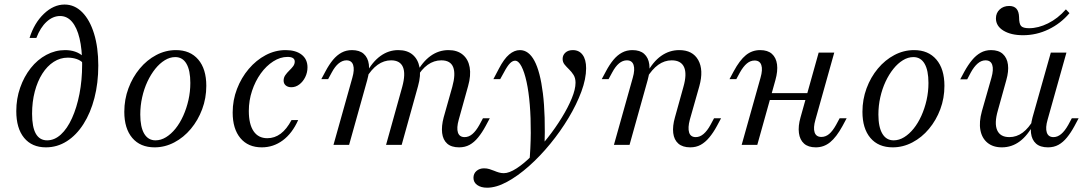

<svg xmlns="http://www.w3.org/2000/svg" viewBox="-20 -651 4888 863"><path d="M186.3 11.3Q123.4 11.3 88.3 -31.5Q53.2 -74.2 53.2 -151.6Q53.2 -207.3 70.6 -256.9Q87.9 -306.5 118.1 -344.8Q148.4 -383.1 188.3 -404.4Q228.2 -425.8 272.6 -425.8Q321.8 -425.8 353.2 -398.4L352.4 -368.5Q341.9 -379.8 323.8 -385.9Q305.6 -391.9 284.7 -391.9Q250.8 -391.9 221.4 -373Q191.9 -354 170.2 -319.8Q148.4 -285.5 136.3 -239.5Q124.2 -193.5 124.2 -139.5Q124.2 -79.8 141.1 -50Q158.1 -20.2 191.9 -20.2Q225 -20.2 253.6 -46.4Q282.3 -72.6 303.6 -119.8Q325 -166.9 337.1 -228.6Q349.2 -290.3 349.2 -361.3Q349.2 -429.8 337.5 -478.6Q325.8 -527.4 303.6 -553.2Q281.5 -579 250 -579Q217.7 -579 189.5 -553.2Q161.3 -527.4 143.5 -480.6H112.9Q133.9 -547.6 177.4 -589.1Q221 -630.6 270.2 -630.6Q315.3 -630.6 349.6 -596Q383.9 -561.3 402.8 -499.6Q421.8 -437.9 421.8 -356.5Q421.8 -277.4 404.4 -210.5Q387.1 -143.5 355.2 -93.5Q323.4 -43.5 280.2 -16.1Q237.1 11.3 186.3 11.3Z M675 11.3Q610.5 11.3 574.6 -31Q538.7 -73.4 538.7 -148.4Q538.7 -204 557.3 -254Q575.8 -304 608.1 -342.7Q640.3 -381.5 682.3 -403.6Q724.2 -425.8 771 -425.8Q834.7 -425.8 871 -383.5Q907.3 -341.1 907.3 -265.3Q907.3 -209.7 888.7 -160.1Q870.2 -110.5 837.9 -71.8Q805.6 -33.1 763.3 -10.9Q721 11.3 675 11.3ZM679 -20.2Q703.2 -20.2 726.2 -34.3Q749.2 -48.4 769 -73Q788.7 -97.6 803.6 -130.6Q818.5 -163.7 827 -201.2Q835.5 -238.7 835.5 -278.2Q835.5 -334.7 818.1 -364.5Q800.8 -394.4 767.7 -394.4Q743.5 -394.4 720.6 -380.2Q697.6 -366.1 677.8 -341.5Q658.1 -316.9 642.7 -284.3Q627.4 -251.6 619 -213.7Q610.5 -175.8 610.5 -136.3Q610.5 -79.8 628.2 -50Q646 -20.2 679 -20.2Z M1156.5 11.3Q1095.2 11.3 1060.5 -30.2Q1025.8 -71.8 1025.8 -145.2Q1025.8 -200.8 1045.2 -251.2Q1064.5 -301.6 1098 -341.1Q1131.5 -380.6 1174.2 -403.2Q1216.9 -425.8 1263.7 -425.8Q1309.7 -425.8 1335.9 -405.2Q1362.1 -384.7 1362.1 -348.4Q1362.1 -325 1352 -304.4Q1341.9 -283.9 1325.4 -271.4Q1308.9 -258.9 1289.5 -258.9Q1274.2 -258.9 1264.5 -266.9Q1254.8 -275 1254.8 -288.7Q1254.8 -302.4 1262.5 -313.3Q1270.2 -324.2 1280.2 -333.9Q1290.3 -343.5 1297.6 -353.2Q1304.8 -362.9 1304.8 -374.2Q1304.8 -395.2 1272.6 -395.2Q1239.5 -395.2 1208.1 -375Q1176.6 -354.8 1152 -320.6Q1127.4 -286.3 1112.9 -242.7Q1098.4 -199.2 1098.4 -152.4Q1098.4 -92.7 1119.8 -61.3Q1141.1 -29.8 1181.5 -29.8Q1214.5 -29.8 1241.5 -50Q1268.5 -70.2 1290.3 -111.3H1320.2Q1293.5 -51.6 1251.2 -20.2Q1208.9 11.3 1156.5 11.3Z M2043.5 11.3Q2008.9 11.3 1989.9 -5.6Q1971 -22.6 1967.3 -53.2Q1963.7 -83.9 1974.2 -123.4L2012.9 -260.5Q2029 -318.5 2016.9 -349.2Q2004.8 -379.8 1963.7 -379.8Q1930.6 -379.8 1902.4 -359.7Q1874.2 -339.5 1851.6 -300L1850.8 -321Q1878.2 -372.6 1914.9 -399.2Q1951.6 -425.8 1996 -425.8Q2035.5 -425.8 2060.1 -405.2Q2084.7 -384.7 2091.1 -348.4Q2097.6 -312.1 2083.9 -263.7L2041.9 -112.9Q2031.5 -75.8 2038.3 -55.2Q2045.2 -34.7 2068.5 -34.7Q2087.1 -34.7 2103.2 -48.4Q2119.4 -62.1 2134.7 -89.5L2150.8 -119.4H2181.5L2162.9 -84.7Q2146.8 -54.8 2129 -33.1Q2111.3 -11.3 2090.7 0Q2070.2 11.3 2043.5 11.3ZM1479 0 1563.7 -301.6Q1574.2 -337.9 1567.3 -358.9Q1560.5 -379.8 1537.1 -379.8Q1519.4 -379.8 1502.4 -366.1Q1485.5 -352.4 1471 -325L1454.8 -295.2H1424.2L1442.7 -329.8Q1458.9 -360.5 1476.6 -381.9Q1494.4 -403.2 1515.3 -414.5Q1536.3 -425.8 1562.1 -425.8Q1596 -425.8 1614.9 -408.9Q1633.9 -391.9 1637.9 -361.7Q1641.9 -331.5 1630.6 -291.1L1549.2 0ZM1715.3 0 1787.9 -260.5Q1804 -319.4 1791.1 -349.6Q1778.2 -379.8 1737.9 -379.8Q1705.6 -379.8 1677.4 -359.7Q1649.2 -339.5 1625.8 -300V-321Q1653.2 -372.6 1689.9 -399.2Q1726.6 -425.8 1770.2 -425.8Q1810.5 -425.8 1834.7 -405.2Q1858.9 -384.7 1865.7 -348.4Q1872.6 -312.1 1858.9 -263.7L1785.5 0Z M2169.4 192.7Q2141.9 192.7 2125 180.6Q2108.1 168.5 2108.1 148.4Q2108.1 129 2121.8 117.3Q2135.5 105.6 2155.6 105.6Q2168.5 105.6 2179.4 108.9Q2190.3 112.1 2200.8 116.5Q2211.3 121 2222.2 124.2Q2233.1 127.4 2244.4 127.4Q2268.5 127.4 2301.6 106Q2334.7 84.7 2371 48.4Q2407.3 12.1 2441.9 -31.9Q2476.6 -75.8 2504.8 -121.8Q2533.1 -167.7 2550 -208.9Q2566.9 -250 2566.9 -279Q2566.9 -300 2558.1 -314.1Q2549.2 -328.2 2537.9 -339.1Q2526.6 -350 2517.7 -360.9Q2508.9 -371.8 2508.9 -386.3Q2508.9 -403.2 2521.4 -414.5Q2533.9 -425.8 2554.8 -425.8Q2583.1 -425.8 2598.8 -404.4Q2614.5 -383.1 2614.5 -344.4Q2614.5 -296.8 2593.1 -239.1Q2571.8 -181.5 2535.5 -121Q2499.2 -60.5 2453.2 -4.4Q2407.3 51.6 2357.3 96Q2307.3 140.3 2258.9 166.5Q2210.5 192.7 2169.4 192.7ZM2358.9 84.7Q2365.3 14.5 2365.7 -53.2Q2366.1 -121 2361.3 -179.8Q2356.5 -238.7 2346.8 -283.1Q2337.1 -327.4 2323.8 -352.8Q2310.5 -378.2 2295.2 -378.2Q2283.9 -378.2 2272.2 -366.5Q2260.5 -354.8 2245.2 -325.8L2228.2 -295.2H2197.6L2222.6 -342.7Q2245.2 -386.3 2268.5 -406Q2291.9 -425.8 2316.9 -425.8Q2356.5 -425.8 2382.3 -377.4Q2408.1 -329 2420.2 -231.5Q2432.3 -133.9 2427.4 12.9Q2416.9 25.8 2406.5 37.5Q2396 49.2 2384.3 60.9Q2372.6 72.6 2358.9 84.7Z M3082.3 11.3Q3048.4 11.3 3029 -5.6Q3009.7 -22.6 3006 -53.2Q3002.4 -83.9 3013.7 -123.4L3051.6 -259.7Q3068.5 -318.5 3054.8 -349.2Q3041.1 -379.8 2999.2 -379.8Q2966.9 -379.8 2938.7 -359.7Q2910.5 -339.5 2886.3 -299.2V-320.2Q2914.5 -373.4 2951.6 -399.6Q2988.7 -425.8 3033.1 -425.8Q3093.5 -425.8 3118.5 -381Q3143.5 -336.3 3123.4 -263.7L3080.6 -112.9Q3071 -76.6 3077.4 -55.6Q3083.9 -34.7 3107.3 -34.7Q3125.8 -34.7 3142.3 -48.8Q3158.9 -62.9 3173.4 -89.5L3189.5 -119.4H3221L3202.4 -84.7Q3186.3 -54.8 3168.1 -33.1Q3150 -11.3 3129.4 0Q3108.9 11.3 3082.3 11.3ZM2739.5 0 2824.2 -301.6Q2834.7 -337.9 2827.8 -358.9Q2821 -379.8 2797.6 -379.8Q2779 -379.8 2762.5 -366.1Q2746 -352.4 2731.5 -325L2715.3 -295.2H2684.7L2703.2 -329.8Q2719.4 -360.5 2737.1 -381.9Q2754.8 -403.2 2775.8 -414.5Q2796.8 -425.8 2822.6 -425.8Q2856.5 -425.8 2875.4 -408.9Q2894.4 -391.9 2898.4 -361.7Q2902.4 -331.5 2891.1 -291.1L2809.7 0Z M3313.7 0 3398.4 -301.6Q3408.9 -337.9 3402 -358.5Q3395.2 -379 3371.8 -379Q3353.2 -379 3337.1 -365.7Q3321 -352.4 3305.6 -325L3289.5 -295.2H3258.9L3277.4 -329.8Q3304.8 -380.6 3332.7 -403.2Q3360.5 -425.8 3396.8 -425.8Q3430.6 -425.8 3449.6 -408.9Q3468.5 -391.9 3472.6 -361.7Q3476.6 -331.5 3465.3 -291.1L3383.9 0ZM3404 -201.6 3412.9 -232.3H3645.2L3636.3 -201.6ZM3646.8 11.3Q3612.9 11.3 3594 -5.6Q3575 -22.6 3571 -53.2Q3566.9 -83.9 3578.2 -123.4L3659.7 -414.5H3729.8L3645.2 -112.9Q3634.7 -76.6 3641.5 -56Q3648.4 -35.5 3671.8 -35.5Q3691.1 -35.5 3706.9 -48.8Q3722.6 -62.1 3737.9 -89.5L3754 -119.4H3785.5L3766.9 -84.7Q3739.5 -34.7 3711.3 -11.7Q3683.1 11.3 3646.8 11.3Z M3992.7 11.3Q3928.2 11.3 3892.3 -31Q3856.5 -73.4 3856.5 -148.4Q3856.5 -204 3875 -254Q3893.5 -304 3925.8 -342.7Q3958.1 -381.5 4000 -403.6Q4041.9 -425.8 4088.7 -425.8Q4152.4 -425.8 4188.7 -383.5Q4225 -341.1 4225 -265.3Q4225 -209.7 4206.5 -160.1Q4187.9 -110.5 4155.6 -71.8Q4123.4 -33.1 4081 -10.9Q4038.7 11.3 3992.7 11.3ZM3996.8 -20.2Q4021 -20.2 4044 -34.3Q4066.9 -48.4 4086.7 -73Q4106.5 -97.6 4121.4 -130.6Q4136.3 -163.7 4144.8 -201.2Q4153.2 -238.7 4153.2 -278.2Q4153.2 -334.7 4135.9 -364.5Q4118.5 -394.4 4085.5 -394.4Q4061.3 -394.4 4038.3 -380.2Q4015.3 -366.1 3995.6 -341.5Q3975.8 -316.9 3960.5 -284.3Q3945.2 -251.6 3936.7 -213.7Q3928.2 -175.8 3928.2 -136.3Q3928.2 -79.8 3946 -50Q3963.7 -20.2 3996.8 -20.2Z M4483.1 11.3Q4443.5 11.3 4418.5 -9.3Q4393.5 -29.8 4386.7 -66.1Q4379.8 -102.4 4393.5 -151.6L4436.3 -301.6Q4446.8 -338.7 4439.9 -359.3Q4433.1 -379.8 4409.7 -379.8Q4391.1 -379.8 4374.6 -365.7Q4358.1 -351.6 4343.5 -325L4327.4 -294.4H4296L4314.5 -329Q4331.5 -359.7 4349.2 -381Q4366.9 -402.4 4387.9 -414.1Q4408.9 -425.8 4434.7 -425.8Q4468.5 -425.8 4487.5 -408.5Q4506.5 -391.1 4510.5 -360.9Q4514.5 -330.6 4503.2 -291.1L4465.3 -154.8Q4448.4 -96.8 4462.1 -65.7Q4475.8 -34.7 4516.9 -34.7Q4549.2 -34.7 4576.6 -54.8Q4604 -75 4626.6 -115.3V-94.4Q4599.2 -41.9 4563.3 -15.3Q4527.4 11.3 4483.1 11.3ZM4690.3 11.3Q4655.6 11.3 4636.7 -5.6Q4617.7 -22.6 4614.1 -53.2Q4610.5 -83.9 4621 -123.4L4703.2 -414.5H4773.4L4688.7 -112.9Q4678.2 -76.6 4685.1 -55.6Q4691.9 -34.7 4715.3 -34.7Q4733.1 -34.7 4749.6 -48.4Q4766.1 -62.1 4781.5 -89.5L4797.6 -119.4H4828.2L4809.7 -84.7Q4793.5 -54.8 4775.8 -33.1Q4758.1 -11.3 4737.5 0Q4716.9 11.3 4690.3 11.3ZM4578.2 -492.7Q4524.2 -492.7 4490.3 -513.3Q4456.5 -533.9 4456.5 -568.5Q4456.5 -592.7 4473.4 -608.5Q4490.3 -624.2 4516.1 -624.2Q4537.9 -624.2 4548.8 -611.7Q4559.7 -599.2 4560.5 -574.2Q4560.5 -544.4 4569.4 -534.3Q4578.2 -524.2 4605.6 -524.2Q4646.8 -524.2 4690.7 -546Q4734.7 -567.7 4771 -608.9L4787.1 -591.9Q4747.6 -545.2 4693.1 -519Q4638.7 -492.7 4578.2 -492.7Z"/></svg>

Font: Playfair 12pt Light
Style: Italic
Weight: 300
Italic angle: -15.6°
Designer: Claus Eggers Sørensen
Foundry: Claus Eggers Sørensen
Version: Version 2.000;gftools[0.9.28]